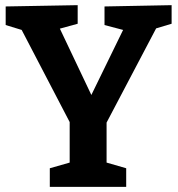

<svg xmlns="http://www.w3.org/2000/svg" viewBox="-20 -724 688 744"><path d="M645 -632 585 -614 393 -249V-94L469 -72V0H173V-72L250 -94V-251L64 -608L2 -627V-699L281 -704V-632L212 -613L334 -356L457 -608L385 -627V-699L645 -704Z"/></svg>

Font: Bitter Pro
Style: Bold
Weight: 700
Designer: Sol Matas, and Bitter project Authors
Foundry: Sol Matas
Version: Version 1.010